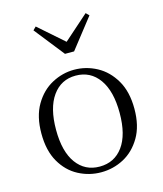

<svg xmlns="http://www.w3.org/2000/svg" viewBox="-118 -876 827 977"><g transform="rotate(-15 295.0 -387.5)"><path d="M294 14Q231 14 175 -15.5Q119 -45 84.5 -105Q50 -165 50 -255Q50 -345 85.5 -405.5Q121 -466 177 -496Q233 -526 294 -526Q357 -526 413 -496Q469 -466 504.5 -405.5Q540 -345 540 -255Q540 -165 504.5 -105Q469 -45 413.5 -15.5Q358 14 294 14ZM294 -16Q372 -16 417 -77.5Q462 -139 462 -254Q462 -369 417 -432Q372 -495 294 -495Q217 -495 172 -432Q127 -369 127 -254Q127 -139 172 -77.5Q217 -16 294 -16ZM163 -789 295 -673 426 -789 442 -773 319 -616H271L147 -773Z"/></g></svg>

Font: Early Summer Mincho Light
Style: Regular
Weight: 300
Designer: GuiWonder
Version: Version 1.002